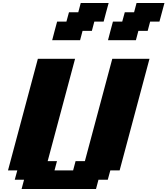

<svg xmlns="http://www.w3.org/2000/svg" viewBox="-20 -1270 1125 1290"><path d="M125 0H625L641.6 -62.5H704.1L721.2 -125H783.7L984.4 -875H734.4L550.3 -187.5H487.8L471.2 -125H346.2L362.8 -187.5H300.3L484.4 -875H234.4L33.7 -125H96.2L79.1 -62.5H141.6ZM705.6 -1000H893.1L909.7 -1062.5H972.2L988.8 -1125H1051.3Q1056.6 -1146 1068.1 -1187.5Q1079.6 -1229 1085 -1250H897.5L880.9 -1187.5H818.4L801.3 -1125H738.8Q732.9 -1104 721.9 -1062.3Q710.9 -1020.5 705.6 -1000ZM330.6 -1000H518.1L534.7 -1062.5H597.2L613.8 -1125H676.3Q681.6 -1146 692.9 -1187.5Q704.1 -1229 710 -1250H522.5L505.9 -1187.5H443.4L426.3 -1125H363.8Q357.9 -1104 346.9 -1062.3Q335.9 -1020.5 330.6 -1000Z"/></svg>

Font: Faithful 32x
Style: BoldOblique
Weight: 400
Foundry: Faithful Resource Pack
Version: Version 1.0; January 27, 2023